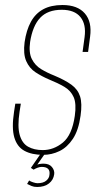

<svg xmlns="http://www.w3.org/2000/svg" viewBox="-20 -611 402 765"><path d="M152 6Q107 6 77.5 -10Q48 -26 37 -63.5Q26 -101 36 -166L41 -198H63L58 -166Q49 -107 58.5 -73.5Q68 -40 92 -26.5Q116 -13 150 -13Q194 -13 230.5 -43Q267 -73 278 -149Q285 -198 273.5 -224Q262 -250 236.5 -265Q211 -280 174 -295Q146 -307 121.5 -323Q97 -339 84.5 -367.5Q72 -396 78 -443Q85 -491 103 -524Q121 -557 152 -574Q183 -591 229 -591Q289 -591 318 -557.5Q347 -524 339 -465L331 -404Q326 -404 320 -404Q314 -404 309 -404L317 -463Q324 -514 300.5 -543Q277 -572 226 -572Q170 -572 140 -540Q110 -508 100 -444Q94 -401 107 -375.5Q120 -350 144 -335.5Q168 -321 196 -310Q239 -292 264.5 -273.5Q290 -255 299 -227Q308 -199 301 -150Q293 -92 270.5 -58Q248 -24 217 -9Q186 6 152 6ZM128 134Q115 134 105.5 130Q96 126 88 122L96 108Q101 112 112 115.5Q123 119 129 119Q152 119 164 109Q176 99 177 86Q182 54 146 54Q139 54 130.5 57Q122 60 114 65L103 58L143 0H160L125 50L120 49Q128 44 137 42.5Q146 41 153 41Q176 41 187 54.5Q198 68 196 83Q193 106 175 120Q157 134 128 134Z"/></svg>

Font: Alumni Sans Thin Thin
Style: Italic
Weight: 250
Italic angle: -8°
Version: Version 1.016